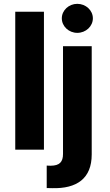

<svg xmlns="http://www.w3.org/2000/svg" viewBox="-20 -789 579 1012"><path d="M254.3 202.8C385.3 206.3 463.4 151.6 463.4 25.2V-545.5H312.1V22.7C312.1 63.9 294.7 84.5 246.1 84.5C239.7 84.5 234 84.5 226.2 83.8V202.1C237.9 202.8 246.1 202.8 254.3 202.8ZM211.6 0V-727.3H60.4V0ZM305.8 -692.5C305.8 -650.2 342.7 -615.8 387.4 -615.8C432.5 -615.8 469.5 -650.2 469.5 -692.5C469.5 -734.4 432.5 -768.8 387.4 -768.8C342.7 -768.8 305.8 -734.4 305.8 -692.5Z"/></svg>

Font: Inter-Hewn
Style: Bold
Weight: 700
Designer: Rasmus Andersson
Foundry: rsms
Version: Version 3.012;git-f93a4a705